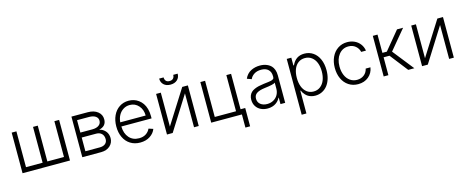

<svg xmlns="http://www.w3.org/2000/svg" viewBox="-44 -1507 6048 2492"><g transform="rotate(-15 2980.5 -261.0)"><path d="M82.4 -545.5H146V-64.3H369.3V-545.5H432.9V-64.3H656.2V-545.5H719.8V0H82.4Z M885.3 0V-545.5H1105.1Q1187.9 -545.5 1237.9 -505.3Q1288 -465.2 1287.6 -401.6Q1288 -310 1189.3 -288Q1204.2 -284.8 1219.5 -278.2Q1234.7 -271.7 1250.2 -259.6Q1265.6 -247.5 1277.5 -231.9Q1289.4 -216.3 1296.9 -193.7Q1304.3 -171.2 1304.3 -145.2Q1304.3 -83.1 1258.9 -41.5Q1213.4 0 1138.5 0ZM943.9 -64.3H1138.5Q1185.4 -64.6 1212.2 -87Q1239 -109.4 1239 -148.1Q1239 -194.6 1212.2 -221.4Q1185.4 -248.2 1138.5 -248.6H943.9ZM943.9 -315.3H1104Q1159.8 -315.3 1191.8 -338.2Q1223.7 -361.2 1223.7 -400.9Q1223.7 -438.6 1191.9 -460.2Q1160.2 -481.9 1105.1 -481.9H943.9Z M1663 11.4Q1587.7 11.4 1531.1 -24.3Q1474.4 -60 1444.4 -123.6Q1414.4 -187.1 1414.4 -269.5Q1414.4 -351.2 1444.4 -415.8Q1474.4 -480.5 1529.1 -516.7Q1583.8 -552.9 1653.4 -552.9Q1689.6 -552.9 1723 -542.8Q1756.4 -532.7 1785.9 -511Q1815.3 -489.3 1837.2 -458.3Q1859 -427.2 1871.6 -382.8Q1884.2 -338.4 1884.2 -285.2V-253.9H1478Q1480.1 -159.1 1529.8 -102.8Q1579.5 -46.5 1663 -46.5Q1718 -46.5 1755.9 -71.6Q1793.7 -96.6 1810.7 -136L1870.7 -116.5Q1850.9 -61.8 1796 -25.2Q1741.1 11.4 1663 11.4ZM1478.3 -309.7H1819.6Q1819.6 -389.2 1772.7 -442.3Q1725.9 -495.4 1653.4 -495.4Q1604.8 -495.4 1565.5 -470Q1526.3 -444.6 1504.1 -402.7Q1481.9 -360.8 1478.3 -309.7Z M2086.3 -89.8 2374.3 -545.5H2449.9V0H2386.7V-455.6L2099.8 0H2023.1V-545.5H2086.3ZM2301.8 -727.3H2361.5Q2361.5 -676.1 2327.6 -644.7Q2293.7 -613.3 2236.5 -613.3Q2179.7 -613.3 2146.1 -644.7Q2112.6 -676.1 2112.6 -727.3H2172.2Q2172.2 -697.4 2188 -679.5Q2203.8 -661.6 2236.5 -661.6Q2269.2 -661.6 2285.5 -679.7Q2301.8 -697.8 2301.8 -727.3Z M3030.5 -545.5V-69.6H3093V176.5H3029.8V0H2617.5V-545.5H2681.1V-59.7H2967V-545.5Z M3375.4 12.4Q3325.3 12.4 3285 -6.6Q3244.7 -25.6 3220.3 -63.4Q3196 -101.2 3196 -152.3Q3196 -183.9 3206.3 -208.6Q3216.6 -233.3 3234 -250Q3251.4 -266.7 3278.8 -278.9Q3306.1 -291.2 3336.1 -298.1Q3366.1 -305 3405.5 -310Q3415.8 -311.4 3435 -313.6Q3458.5 -316.4 3469.3 -317.8Q3480.1 -319.2 3496.3 -322.1Q3512.4 -324.9 3519.5 -327.9Q3526.6 -331 3534.6 -335.9Q3542.6 -340.9 3545.5 -347.7Q3548.3 -354.4 3548.3 -363.3V-376.1Q3548.3 -432.5 3514.7 -464.3Q3481.2 -496.1 3419.7 -496.1Q3364 -496.1 3325.8 -471.6Q3287.6 -447.1 3271.7 -409.1L3211.6 -430.8Q3225.1 -463.1 3247.5 -487.2Q3269.9 -511.4 3297.6 -525.4Q3325.3 -539.4 3355.3 -546.2Q3385.3 -552.9 3418 -552.9Q3445 -552.9 3470.3 -548.1Q3495.7 -543.3 3522 -530.5Q3548.3 -517.8 3567.6 -498Q3587 -478.3 3599.3 -445.5Q3611.5 -412.6 3611.5 -370.4V0H3548.3V-86.3H3544.4Q3535.5 -67.1 3521 -50.2Q3506.4 -33.4 3485.8 -19Q3465.2 -4.6 3436.6 3.9Q3408 12.4 3375.4 12.4ZM3383.9 -45.5Q3432.9 -45.5 3470.9 -67.8Q3508.9 -90.2 3528.6 -127.1Q3548.3 -164.1 3548.3 -209.2V-288Q3529.1 -269.2 3405.5 -254.6Q3332.4 -245.7 3295.8 -221.4Q3259.2 -197.1 3259.2 -149.5Q3259.2 -101.2 3294 -73.3Q3328.8 -45.5 3383.9 -45.5Z M3778.4 204.5V-545.5H3839.8V-441.4H3847.7Q3897.7 -552.9 4014.2 -552.9Q4081 -552.9 4132.3 -517.8Q4183.6 -482.6 4211.6 -418.7Q4239.7 -354.8 4239.7 -271.3Q4239.7 -208.8 4223.4 -156.1Q4207 -103.3 4177.7 -66.6Q4148.4 -29.8 4106.5 -9.2Q4064.6 11.4 4015.3 11.4Q3986.9 11.4 3962 4.3Q3937.1 -2.8 3919.7 -13.7Q3902.3 -24.5 3887.6 -40Q3872.9 -55.4 3863.8 -70Q3854.8 -84.5 3847.7 -101.2H3842V204.5ZM3840.9 -272.4Q3840.9 -206.3 3860.3 -155.5Q3879.6 -104.8 3917.6 -75.6Q3955.6 -46.5 4007.5 -46.5Q4060.4 -46.5 4099.1 -76.7Q4137.8 -106.9 4157 -157.5Q4176.1 -208.1 4176.1 -272.4Q4176.1 -335.9 4157.1 -385.8Q4138.1 -435.7 4099.4 -465.6Q4060.7 -495.4 4007.5 -495.4Q3955.3 -495.4 3917.3 -466.8Q3879.3 -438.2 3860.1 -388.1Q3840.9 -338.1 3840.9 -272.4Z M4591.6 11.4Q4519.5 11.4 4464.5 -25Q4409.4 -61.4 4380 -125.4Q4350.5 -189.3 4350.5 -270.2Q4350.5 -351.6 4380.5 -415.8Q4410.5 -480.1 4465.4 -516.5Q4520.2 -552.9 4590.6 -552.9Q4644.5 -552.9 4689.5 -531.8Q4734.4 -510.7 4763.1 -472.1Q4791.9 -433.6 4799.4 -383.5H4735.4Q4724.8 -431.8 4686.4 -463.6Q4648.1 -495.4 4591.6 -495.4Q4513.1 -495.4 4463.6 -433.4Q4414.1 -371.4 4414.1 -272.4Q4414.1 -206.3 4436.1 -155Q4458.1 -103.7 4498.6 -75.1Q4539.1 -46.5 4591.6 -46.5Q4646.3 -46.5 4685.5 -76.9Q4724.8 -107.2 4735.8 -159.1H4799.7Q4788.7 -83.8 4732.1 -36.2Q4675.4 11.4 4591.6 11.4Z M4935 0V-545.5H4998.2V-300.1H5057.5L5260.3 -545.5H5342L5123.2 -283L5346.9 0H5264.9L5077.4 -240.4H4998.2V0Z M5514.2 -89.8 5802.2 -545.5H5877.8V0H5814.6V-455.6L5527.7 0H5451V-545.5H5514.2Z"/></g></svg>

Font: Inter Light BETA
Style: Regular
Weight: 300
Designer: Rasmus Andersson
Foundry: rsms
Version: Version 3.011;git-f93a4a705